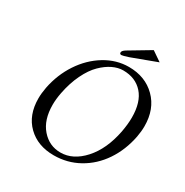

<svg xmlns="http://www.w3.org/2000/svg" viewBox="-186 -965 1080 1123"><g transform="rotate(30 353.5 -403.0)"><path d="M380.9 -695.8Q369.1 -695.8 369.1 -707Q369.1 -718.8 390.1 -731.9L530.8 -815.9L596.2 -771L426.8 -708Q389.2 -695.8 380.9 -695.8ZM436 -624Q401.9 -624 365.7 -606.7Q329.6 -589.4 294.4 -554.9Q259.3 -520.5 230.5 -461.4Q201.7 -402.3 187 -327.1Q178.2 -282.2 178.2 -243.7Q178.2 -141.6 229.5 -82.8Q280.8 -23.9 356.9 -23.9Q441.4 -23.9 511.2 -101.3Q581.1 -178.7 606.9 -310.1Q617.2 -365.2 617.2 -410.2Q617.2 -514.2 568.4 -569.1Q519.5 -624 436 -624ZM699.2 -329.1Q679.7 -229.5 627.9 -152.8Q576.2 -76.2 499 -33.2Q421.9 9.8 331.1 9.8Q222.2 9.8 154.8 -55.9Q87.4 -121.6 87.4 -234.4Q87.4 -268.1 95.2 -310.1Q114.3 -407.2 166.7 -486.6Q219.2 -565.9 295.2 -612.1Q371.1 -658.2 455.1 -658.2Q565.9 -658.2 636.2 -588.4Q706.5 -518.6 706.5 -402.8Q706.5 -368.2 699.2 -329.1Z"/></g></svg>

Font: Linux Libertine G
Style: Italic
Weight: 400
Italic angle: -12°
Designer: Philipp H. Poll
Foundry: Philipp H. Poll
Version: Version 5.1.3